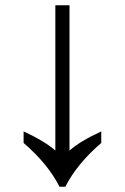

<svg xmlns="http://www.w3.org/2000/svg" viewBox="-20 -712 476 732"><path d="M207 0Q163 -87 70 -167V-211Q152 -173 191 -138V-692H245V-138Q284 -173 366 -211V-167Q273 -87 229 0Z"/></svg>

Font: hexsinhala15
Style: Book
Weight: 400
Designer: Jelle Bosma - Monotype Design Team
Foundry: Monotype Imaging Inc.
Version: Version 2.003